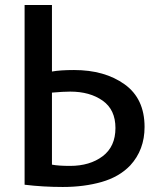

<svg xmlns="http://www.w3.org/2000/svg" viewBox="-20 -710 635 765"><path d="M275 -431Q397 -431 476.5 -374Q556 -317 556 -204Q556 -113 499 -51Q455 -5 385 15Q315 35 230 35Q152 35 78 26V-690H187V-425Q220 -431 275 -431ZM259 -49Q338 -49 389 -87.5Q440 -126 440 -200Q440 -273 389 -309Q338 -345 260 -345Q233 -345 187 -341V-54Q213 -49 259 -49Z"/></svg>

Font: Gmarket Sans TTF Medium
Style: Regular
Weight: 500
Designer: Creative Director : Sungho Lee; Art Director : Kiwoong Choi; Project Manager : Sori Yang, Jongwook Yoon; Font Designer :
Foundry: Sandoll Inc.
Version: Version 1.000;hotconv 1.0.109;makeotfexe 2.5.65596